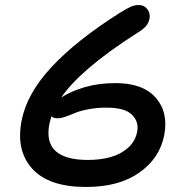

<svg xmlns="http://www.w3.org/2000/svg" viewBox="-20 -743 740 760"><path d="M320.8 -2.9Q172.9 -2.9 107.4 -75.4Q42 -147.9 65.9 -267.1Q86.9 -373.5 184.6 -478.3Q282.2 -583 452.1 -690.9Q484.4 -710.9 498.8 -717Q513.2 -723.1 528.8 -723.1Q550.8 -723.1 563.2 -706.8Q575.7 -690.4 571.8 -668.9Q567.9 -651.4 557.4 -639.2Q546.9 -627 519 -609.9Q298.8 -468.8 222.2 -356.9Q259.3 -381.3 314.7 -397.7Q370.1 -414.1 437 -414.1Q545.9 -414.1 596.7 -356Q647.5 -297.9 629.9 -207Q611.8 -116.2 531.2 -59.6Q450.7 -2.9 320.8 -2.9ZM175.8 -253.9Q146.5 -109.9 328.1 -109.9Q377.4 -109.9 417.7 -121.1Q458 -132.3 486.8 -158Q515.6 -183.6 522.9 -221.2Q530.8 -260.3 502.7 -288.6Q474.6 -316.9 401.9 -316.9Q361.8 -316.9 328.4 -310.3Q294.9 -303.7 277.1 -295.9Q259.3 -288.1 240.5 -281.5Q221.7 -274.9 208 -274.9Q189.5 -274.9 184.1 -283.2Q180.2 -272.9 175.8 -253.9Z"/></svg>

Font: Shantell Sans Bouncy
Style: Italic
Weight: 500
Italic angle: -11.31°
Designer: Stephen Nixon, Anya Danilova, Shantell Martin
Foundry: Arrow Type
Version: Version 1.006;[9816181b4]